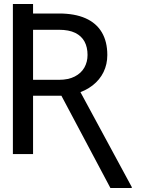

<svg xmlns="http://www.w3.org/2000/svg" viewBox="-20 -776 728 967"><path d="M44.9 -755.9H146.5V-659.2H44.9ZM520.5 -499Q520.5 -452.1 501.5 -413.1Q482.4 -374 446.8 -346.2Q411.1 -318.4 361.3 -303.7L334 -293.9H123V-374H277.3Q324.2 -374 356.4 -390.6Q388.7 -407.2 404.8 -435.5Q420.9 -463.9 420.9 -499Q420.9 -538.1 405.8 -566.4Q390.6 -594.7 358.9 -610.4Q327.1 -626 277.3 -626H146.5V0H44.9V-708H277.3Q356.4 -708 410.6 -684.1Q464.8 -660.2 492.7 -613.3Q520.5 -566.4 520.5 -499ZM278.3 -314.5H383.8L643.6 166V170.9H536.1Z"/></svg>

Font: Pretendard JP Variable
Style: Regular
Weight: 400
Designer: Base glyphs from Inter by Rasmus Andersson; Hangul glyphs from Noto Sans CJK(Source Han Sans) by Jang Soo-young and Kang
Foundry: Kil Hyung-jin
Version: Version 1.307;Glyphs 3.2 (3192)